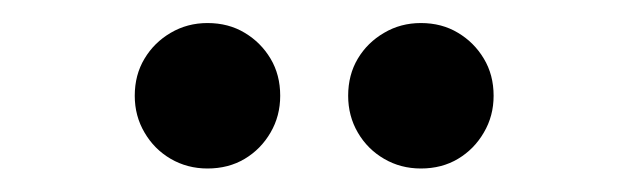

<svg xmlns="http://www.w3.org/2000/svg" viewBox="-20 -624 540 165"><path d="M158.3 -479.2Q141 -479.2 126.7 -487.5Q112.5 -495.8 104.2 -510.1Q95.8 -524.3 95.8 -541.7Q95.8 -559.7 104.2 -573.6Q112.5 -587.5 126.7 -595.8Q141 -604.2 158.3 -604.2Q176.4 -604.2 190.3 -595.8Q204.2 -587.5 212.5 -573.6Q220.8 -559.7 220.8 -541.7Q220.8 -524.3 212.5 -510.1Q204.2 -495.8 190.3 -487.5Q176.4 -479.2 158.3 -479.2ZM341.7 -479.2Q324.3 -479.2 310.1 -487.5Q295.8 -495.8 287.5 -510.1Q279.2 -524.3 279.2 -541.7Q279.2 -559.7 287.5 -573.6Q295.8 -587.5 310.1 -595.8Q324.3 -604.2 341.7 -604.2Q359.7 -604.2 373.6 -595.8Q387.5 -587.5 395.8 -573.6Q404.2 -559.7 404.2 -541.7Q404.2 -524.3 395.8 -510.1Q387.5 -495.8 373.6 -487.5Q359.7 -479.2 341.7 -479.2Z"/></svg>

Font: Afacad Flux
Style: Bold
Weight: 700
Designer: Kristian Moeller
Foundry: Dicotype
Version: Version 1.100